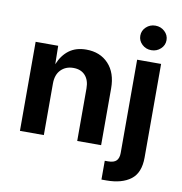

<svg xmlns="http://www.w3.org/2000/svg" viewBox="-101 -861 1096 1159"><g transform="rotate(10 447.0 -282.0)"><path d="M209 -315.9V0H62.5V-545.9H200.7L202.6 -433.1Q225.6 -490.2 267.6 -521.5Q309.6 -552.7 372.6 -552.7Q457.5 -552.7 508.8 -498Q560.1 -443.4 560.1 -347.2V0H413.6V-321.8Q413.6 -372.6 387.5 -401.4Q361.3 -430.2 314.9 -430.2Q268.1 -430.2 238.5 -400.1Q209 -370.1 209 -315.9ZM684.6 -545.9H831.5V27.8Q831.5 122.1 777.1 163.1Q722.7 204.1 627.9 204.1H598.1V88.9H617.7Q654.3 88.9 669.4 73Q684.6 57.1 684.6 25.9ZM758.3 -617.2Q725.1 -617.2 701.7 -639.2Q678.2 -661.1 678.2 -692.4Q678.2 -723.6 701.7 -745.6Q725.1 -767.6 758.3 -767.6Q791.5 -767.6 815.2 -745.6Q838.9 -723.6 838.9 -692.4Q838.9 -661.1 815.2 -639.2Q791.5 -617.2 758.3 -617.2Z"/></g></svg>

Font: Inter-Bold
Style: Bold
Weight: 700
Designer: Rasmus Andersson
Foundry: rsms
Version: Version 4.000;git-a52131595